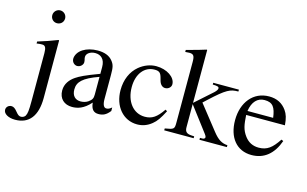

<svg xmlns="http://www.w3.org/2000/svg" viewBox="-175 -970 2354 1474"><g transform="rotate(15 1002.5 -232.5)"><path d="M194 -632C194 -660 171 -683 143 -683C115 -683 92 -660 92 -632C92 -603 114 -581 142 -581C172 -581 194 -603 194 -632ZM193 -457 188 -460C129 -437 91 -424 32 -406V-390L37 -391C53 -394 67 -394 77 -394C100 -394 109 -377 109 -334V45C109 121 106 146 95 166C89 176 75 184 61 184C46 184 36 177 19 156C1 133 -13 124 -29 124C-52 124 -70 141 -70 163C-70 195 -31 218 23 218C134 218 193 142 193 0Z M720 -66C703 -52 693 -47 677 -47C659 -47 646 -67 646 -113V-304C646 -365 642 -386 618 -415C594 -444 556 -460 500 -460C455 -460 413 -448 385 -430C350 -408 334 -376 334 -350C334 -323 356 -304 377 -304C403 -304 423 -326 423 -345C423 -366 417 -369 417 -387C417 -414 447 -436 487 -436C532 -436 565 -408 565 -346V-292C452 -250 415 -231 385 -211C346 -185 315 -146 315 -94C315 -28 358 10 420 10C463 10 512 -3 565 -63H566C571 -10 593 10 630 10C664 10 690 0 720 -38ZM565 -127C565 -98 559 -84 530 -64C513 -53 492 -48 472 -48C433 -48 403 -72 403 -125C403 -156 413 -180 437 -202C462 -225 503 -246 565 -268Z M1120 -156C1072 -86 1036 -62 979 -62C887 -62 824 -142 824 -257C824 -361 879 -431 960 -431C996 -431 1009 -420 1019 -383L1025 -361C1033 -332 1051 -315 1073 -315C1099 -315 1120 -334 1120 -357C1120 -413 1050 -460 966 -460C919 -460 871 -442 831 -409C777 -364 747 -295 747 -212C747 -83 826 10 937 10C980 10 1018 -4 1052 -32C1082 -56 1102 -85 1134 -147Z M1649 0V-15C1605 -18 1573 -36 1532 -88L1379 -282L1408 -309C1531 -423 1560 -435 1624 -435V-450H1420V-436C1459 -435 1470 -431 1470 -418C1470 -409 1461 -396 1447 -383L1310 -261V-681L1306 -683C1267 -671 1241 -663 1181 -647L1151 -639V-623C1164 -624 1173 -625 1183 -625C1217 -625 1226 -612 1226 -564V-82C1226 -30 1223 -27 1151 -15V0H1385V-15L1365 -16C1325 -18 1310 -32 1310 -67V-251L1460 -53C1468 -43 1471 -35 1471 -30C1471 -21 1462 -15 1450 -15H1431V0Z M2039 -164C1990 -90 1952 -59 1885 -59C1839 -59 1802 -77 1774 -114C1738 -162 1733 -201 1728 -277H2036C2032 -331 2022 -363 2002 -391C1970 -436 1925 -460 1863 -460C1737 -460 1656 -358 1656 -217C1656 -79 1728 10 1846 10C1946 10 2016 -48 2055 -157ZM1730 -309C1741 -384 1780 -424 1836 -424C1902 -424 1923 -390 1934 -309Z"/></g></svg>

Font: STIX Math
Style: Regular
Weight: 400
Designer: MicroPress Inc., with final additions and corrections provided by Coen Hoffman, Elsevier (retired)
Version: Version 1.1.0